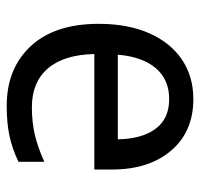

<svg xmlns="http://www.w3.org/2000/svg" viewBox="-32 -554 596 572"><g transform="rotate(90 266.0 -268.0)"><path d="M485 -304V-251H141Q143 -160 184 -112.5Q225 -65 299 -65Q345 -65 382.5 -74Q420 -83 462 -102V-25Q422 -6 384 2Q346 10 295 10Q184 10 117.5 -61.5Q51 -133 51 -264Q51 -351 79 -414.5Q107 -478 157.5 -512Q208 -546 275 -546Q372 -546 428.5 -480Q485 -414 485 -304ZM143 -321H395Q394 -392 364 -433Q334 -474 275 -474Q217 -474 183 -434Q149 -394 143 -321Z"/></g></svg>

Font: Noto Sans Display
Style: Regular
Weight: 400
Designer: Monotype Design team
Foundry: Monotype Imaging Inc.
Version: Version 1.000